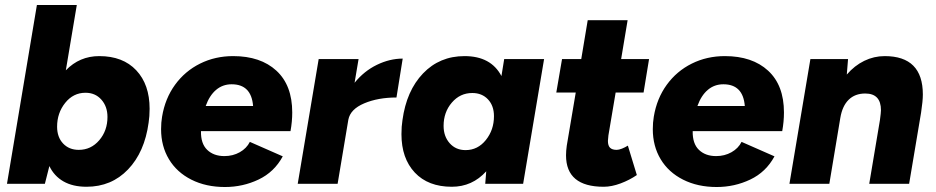

<svg xmlns="http://www.w3.org/2000/svg" viewBox="-20 -737 3752 770"><path d="M128 -717H288L244 -455Q299 -512 378 -512Q473 -512 526.5 -455Q580 -398 580 -301Q580 -270 576 -245Q560 -127 493.5 -57.5Q427 12 327 12Q272 12 234.5 -9.5Q197 -31 178 -71L160 0H8ZM296 -136Q345 -136 378 -174.5Q411 -213 411 -268Q411 -310 386.5 -337.5Q362 -365 323 -365Q274 -365 241.5 -324.5Q209 -284 209 -229Q209 -187 233 -161.5Q257 -136 296 -136Z M626 -219Q626 -246 630 -269Q642 -342 682 -397Q722 -452 782.5 -482Q843 -512 915 -512Q1025 -512 1088.5 -453.5Q1152 -395 1152 -286Q1152 -249 1145 -211H786Q785 -161 811 -136Q837 -111 880 -111Q914 -111 941.5 -126.5Q969 -142 982 -168L1114 -110Q1080 -47 1017 -17Q954 13 882 13Q806 13 747.5 -16.5Q689 -46 657.5 -98.5Q626 -151 626 -219ZM995 -312Q988 -399 909 -399Q873 -399 846.5 -376.5Q820 -354 805 -312Z M1258 -500H1418L1402 -405Q1440 -452 1491.5 -477Q1543 -502 1595 -502L1570 -346Q1496 -346 1440.5 -322.5Q1385 -299 1377 -257L1334 0H1174Z M1930 -50Q1874 12 1792 12Q1697 12 1643.5 -45Q1590 -102 1590 -199Q1590 -230 1594 -255Q1610 -373 1676.5 -442.5Q1743 -512 1843 -512Q1949 -512 1991 -432L2002 -500H2162L2078 0H1926ZM1847 -135Q1896 -135 1928.5 -175.5Q1961 -216 1961 -271Q1961 -313 1937 -338.5Q1913 -364 1874 -364Q1825 -364 1792 -325.5Q1759 -287 1759 -232Q1759 -190 1783.5 -162.5Q1808 -135 1847 -135Z M2250 -114Q2250 -132 2253 -153L2289 -366H2211L2234 -500H2311L2337 -656H2497L2471 -500H2583L2561 -366H2449L2420 -194Q2418 -178 2418 -172Q2418 -153 2426.5 -144.5Q2435 -136 2453 -136Q2462 -136 2474.5 -141Q2487 -146 2498 -153L2534 -35Q2505 -15 2469 -1.5Q2433 12 2401 12Q2250 12 2250 -114Z M2598 -219Q2598 -246 2602 -269Q2614 -342 2654 -397Q2694 -452 2754.5 -482Q2815 -512 2887 -512Q2997 -512 3060.5 -453.5Q3124 -395 3124 -286Q3124 -249 3117 -211H2758Q2757 -161 2783 -136Q2809 -111 2852 -111Q2886 -111 2913.5 -126.5Q2941 -142 2954 -168L3086 -110Q3052 -47 2989 -17Q2926 13 2854 13Q2778 13 2719.5 -16.5Q2661 -46 2629.5 -98.5Q2598 -151 2598 -219ZM2967 -312Q2960 -399 2881 -399Q2845 -399 2818.5 -376.5Q2792 -354 2777 -312Z M3230 -500H3381L3376 -438Q3407 -474 3446 -493Q3485 -512 3528 -512Q3681 -512 3681 -358Q3681 -332 3674 -286L3669 -256L3626 0H3466L3509 -256Q3513 -286 3513 -295Q3513 -362 3450 -362Q3409 -362 3383.5 -337Q3358 -312 3350 -264L3306 0H3146Z"/></svg>

Font: Oak Sans ExtraBold
Style: Italic
Weight: 800
Italic angle: -9.49998°
Foundry: Erik Kennedy, Walven
Version: Version 1.000